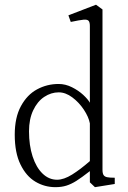

<svg xmlns="http://www.w3.org/2000/svg" viewBox="-20 -780 542 814"><path d="M42.5 -209Q42.5 -282 68.8 -330.2Q95 -378.5 137.2 -401.2Q179.5 -424 228.5 -424Q257.5 -424 285 -410.2Q312.5 -396.5 332.8 -377.8Q353 -359 361 -344.5V-670Q361 -686.5 355.2 -692.2Q349.5 -698 333.8 -696.5Q318 -695 280 -687L270 -715L387 -760L414.5 -740V-60.5Q414.5 -45 419 -38Q423.5 -31 433.8 -28.8Q444 -26.5 466.5 -26.5V0L382.5 13.5L361 -7V-54.5Q325 -26.5 303.5 -13Q282 0.5 261.5 7Q241 13.5 215 13.5Q169 13.5 130 -9.8Q91 -33 66.8 -82.8Q42.5 -132.5 42.5 -209ZM361 -97V-257Q356 -284 335.5 -315Q315 -346 286.5 -367.2Q258 -388.5 229 -388.5Q196.5 -388.5 167.5 -369.2Q138.5 -350 120.8 -312.5Q103 -275 103 -223.5Q103 -163.5 118.2 -116.8Q133.5 -70 160.5 -44Q187.5 -18 222 -18Q250.5 -18 285.8 -40Q321 -62 361 -97Z"/></svg>

Font: Didactic
Style: Regular
Weight: 400
Designer: Tyler Finck
Foundry: Etcetera Type Co
Version: Version 3.007;FEAKit 1.0